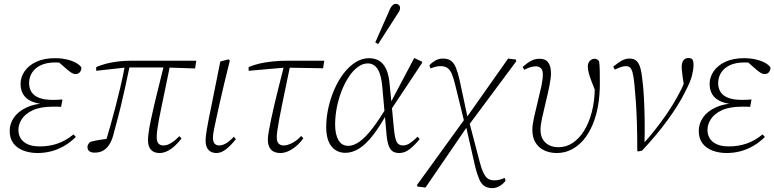

<svg xmlns="http://www.w3.org/2000/svg" viewBox="-20 -776 3993 990"><path d="M174 13Q134 13 101 0.5Q68 -12 49 -37Q30 -62 30 -101Q30 -138 51.5 -169.5Q73 -201 116 -221.5Q159 -242 222 -244L219 -238Q173 -240 143.5 -253Q114 -266 100 -289Q86 -312 86 -343Q86 -379 107.5 -409.5Q129 -440 168.5 -458Q208 -476 263 -476Q296 -476 324 -469.5Q352 -463 372 -452Q392 -441 400 -427Q399 -412 391 -403Q383 -394 369 -394Q360 -394 350 -400Q340 -406 327 -417L280 -458H333L332 -445Q313 -450 298 -452Q283 -454 266 -454Q220 -454 190 -439.5Q160 -425 145 -401Q130 -377 130 -348Q130 -321 142.5 -301.5Q155 -282 182 -271.5Q209 -261 252 -261Q264 -261 277 -261.5Q290 -262 302 -263L295 -225Q288 -226 276.5 -226Q265 -226 254 -226Q189 -226 150 -208Q111 -190 93 -162.5Q75 -135 75 -107Q75 -66 104 -43.5Q133 -21 185 -21Q233 -21 276 -35.5Q319 -50 359 -83L371 -70Q343 -42 311 -23.5Q279 -5 244.5 4Q210 13 174 13Z M468 11Q450 11 440.5 3.5Q431 -4 431 -18Q431 -27 436 -34Q441 -41 447 -45Q470 -51 495 -55Q520 -59 545 -62L540 -47L523 -38Q537 -85 550 -131Q563 -177 575.5 -225Q588 -273 600.5 -326Q613 -379 625 -441H650Q636 -375 624.5 -322Q613 -269 602.5 -226.5Q592 -184 582.5 -148Q573 -112 564 -79Q556 -49 542.5 -29Q529 -9 511 1Q493 11 468 11ZM476 -411V-430Q501 -441 528.5 -448Q556 -455 588.5 -459Q621 -463 659 -463H992L986 -423L839 -428H630ZM802 13Q775 13 759 -3Q743 -19 743 -55Q743 -69 746.5 -94Q750 -119 757 -153.5Q764 -188 774.5 -232Q785 -276 798 -328.5Q811 -381 826 -442L858 -444Q845 -382 834.5 -330Q824 -278 815 -236Q806 -194 800 -162Q794 -130 791 -107Q788 -84 788 -70Q788 -46 797 -36Q806 -26 823 -26Q843 -26 864.5 -40Q886 -54 905 -74L916 -62Q900 -41 881.5 -24Q863 -7 843 3Q823 13 802 13Z M1096 13Q1070 13 1055 -3Q1040 -19 1040 -52Q1040 -61 1041.5 -74.5Q1043 -88 1046.5 -109Q1050 -130 1056 -161Q1062 -192 1071 -235L1116 -459L1159 -470L1165 -463L1137 -349Q1122 -286 1112 -241Q1102 -196 1095.5 -166Q1089 -136 1085 -117Q1081 -98 1079.5 -86Q1078 -74 1078 -67Q1078 -44 1087 -35Q1096 -26 1110 -26Q1126 -26 1144 -36Q1162 -46 1186 -71L1196 -58Q1167 -22 1143 -4.5Q1119 13 1096 13Z M1262 -411V-430Q1287 -441 1317 -448Q1347 -455 1383.5 -459Q1420 -463 1461 -463H1652L1646 -424L1462 -427H1445ZM1426 13Q1393 13 1377 -5Q1361 -23 1361 -56Q1361 -70 1365.5 -96.5Q1370 -123 1377.5 -159Q1385 -195 1395.5 -239.5Q1406 -284 1419 -335.5Q1432 -387 1446 -442L1478 -446Q1466 -389 1455.5 -338Q1445 -287 1436 -243.5Q1427 -200 1420.5 -165.5Q1414 -131 1410.5 -106Q1407 -81 1407 -69Q1407 -46 1416.5 -36Q1426 -26 1443 -26Q1461 -26 1485.5 -38Q1510 -50 1533 -75L1544 -63Q1526 -38 1505.5 -21Q1485 -4 1464.5 4.5Q1444 13 1426 13Z M1761 12Q1716 12 1689 -21.5Q1662 -55 1662 -122Q1662 -169 1673 -219Q1684 -269 1704 -315Q1724 -361 1751.5 -397Q1779 -433 1812.5 -454.5Q1846 -476 1883 -476Q1912 -476 1934.5 -463Q1957 -450 1971.5 -419Q1986 -388 1990 -332L1999 -242L2000 -230L2011 -113Q2016 -62 2025.5 -44Q2035 -26 2058 -26Q2077 -26 2095.5 -39Q2114 -52 2133 -71L2144 -59Q2121 -30 2094.5 -8.5Q2068 13 2039 13Q2017 13 2003.5 3.5Q1990 -6 1982.5 -29.5Q1975 -53 1972 -94L1952 -320Q1947 -388 1928 -418.5Q1909 -449 1876 -449Q1850 -449 1825 -430.5Q1800 -412 1779 -380.5Q1758 -349 1742 -308.5Q1726 -268 1717 -223Q1708 -178 1708 -134Q1708 -83 1725 -53.5Q1742 -24 1776 -24Q1804 -24 1835 -46.5Q1866 -69 1901.5 -115.5Q1937 -162 1978 -231L1987 -205H1983Q1942 -129 1905 -81Q1868 -33 1832.5 -10.5Q1797 12 1761 12ZM1994 -207 1990 -239 2116 -477 2156 -458V-451ZM1915 -557Q1933 -598 1950.5 -638Q1968 -678 1986 -718Q1991 -731 1996 -739Q2001 -747 2007 -751.5Q2013 -756 2020 -756Q2030 -756 2036.5 -750Q2043 -744 2043 -734Q2043 -726 2038 -717Q2033 -708 2020 -689Q1998 -654 1975 -619Q1952 -584 1930 -549Z M2133 186 2130 178 2376 -162 2385 -169 2600 -474 2640 -469 2642 -460 2395 -128 2388 -122 2174 191ZM2375 -143 2327 -339Q2319 -372 2310.5 -393Q2302 -414 2288.5 -424.5Q2275 -435 2252 -435Q2238 -435 2225 -431.5Q2212 -428 2200 -423L2194 -439Q2206 -453 2224 -463.5Q2242 -474 2264 -474Q2290 -474 2305.5 -462.5Q2321 -451 2331 -426.5Q2341 -402 2350 -362L2393 -161H2398ZM2519 194Q2494 194 2478 183.5Q2462 173 2451.5 149Q2441 125 2431 87L2381 -133H2375L2399 -149L2454 61Q2467 110 2482.5 132Q2498 154 2529 154Q2543 154 2556.5 150.5Q2570 147 2582 141L2587 156Q2575 172 2556.5 183Q2538 194 2519 194Z M2851 13Q2816 13 2787.5 0Q2759 -13 2742 -39.5Q2725 -66 2725 -107Q2725 -132 2733.5 -170.5Q2742 -209 2752.5 -250.5Q2763 -292 2771 -329.5Q2779 -367 2779 -391Q2779 -416 2768.5 -425Q2758 -434 2743 -434Q2730 -434 2715 -429.5Q2700 -425 2683 -416L2675 -431Q2700 -453 2719.5 -463Q2739 -473 2763 -473Q2793 -473 2807 -453.5Q2821 -434 2821 -398Q2821 -373 2813 -333.5Q2805 -294 2794.5 -251Q2784 -208 2775.5 -169.5Q2767 -131 2767 -107Q2767 -65 2792 -41Q2817 -17 2860 -17Q2899 -17 2932 -38.5Q2965 -60 2990.5 -100Q3016 -140 3031 -196.5Q3046 -253 3047 -322Q3047 -335 3046 -349Q3045 -363 3045 -379L3058 -339L3057 -288Q3040 -330 3030 -356.5Q3020 -383 3015.5 -400.5Q3011 -418 3011 -432Q3011 -453 3022 -463Q3033 -473 3045 -473Q3054 -473 3059.5 -469.5Q3065 -466 3069 -460Q3072 -442 3072.5 -411.5Q3073 -381 3073 -345Q3073 -284 3063.5 -230Q3054 -176 3035 -131.5Q3016 -87 2989 -55Q2962 -23 2927 -5Q2892 13 2851 13Z M3266 1Q3266 -81 3264 -143.5Q3262 -206 3258.5 -254.5Q3255 -303 3251 -343Q3247 -383 3241.5 -402.5Q3236 -422 3228 -428.5Q3220 -435 3207 -435Q3195 -435 3181 -430Q3167 -425 3150 -417L3142 -432Q3167 -453 3186 -463.5Q3205 -474 3226 -474Q3249 -474 3262 -462Q3275 -450 3282 -425Q3289 -400 3293 -358Q3298 -318 3300.5 -268Q3303 -218 3304 -159Q3305 -100 3303 -30L3295 -33Q3328 -69 3355.5 -104Q3383 -139 3407.5 -173.5Q3432 -208 3452 -241.5Q3472 -275 3489 -308Q3498 -325 3504 -340.5Q3510 -356 3516 -381L3509 -321L3500 -378Q3499 -388 3497 -404Q3495 -420 3495 -431Q3495 -454 3504.5 -465.5Q3514 -477 3529 -477Q3536 -477 3541.5 -475Q3547 -473 3550 -470Q3553 -465 3554.5 -458Q3556 -451 3556 -440Q3556 -419 3548 -386.5Q3540 -354 3513 -303Q3496 -268 3473 -231.5Q3450 -195 3422 -156.5Q3394 -118 3361 -78.5Q3328 -39 3290 1L3269 5Z M3727 13Q3687 13 3654 0.5Q3621 -12 3602 -37Q3583 -62 3583 -101Q3583 -138 3604.5 -169.5Q3626 -201 3669 -221.5Q3712 -242 3775 -244L3772 -238Q3726 -240 3696.5 -253Q3667 -266 3653 -289Q3639 -312 3639 -343Q3639 -379 3660.5 -409.5Q3682 -440 3721.5 -458Q3761 -476 3816 -476Q3849 -476 3877 -469.5Q3905 -463 3925 -452Q3945 -441 3953 -427Q3952 -412 3944 -403Q3936 -394 3922 -394Q3913 -394 3903 -400Q3893 -406 3880 -417L3833 -458H3886L3885 -445Q3866 -450 3851 -452Q3836 -454 3819 -454Q3773 -454 3743 -439.5Q3713 -425 3698 -401Q3683 -377 3683 -348Q3683 -321 3695.5 -301.5Q3708 -282 3735 -271.5Q3762 -261 3805 -261Q3817 -261 3830 -261.5Q3843 -262 3855 -263L3848 -225Q3841 -226 3829.5 -226Q3818 -226 3807 -226Q3742 -226 3703 -208Q3664 -190 3646 -162.5Q3628 -135 3628 -107Q3628 -66 3657 -43.5Q3686 -21 3738 -21Q3786 -21 3829 -35.5Q3872 -50 3912 -83L3924 -70Q3896 -42 3864 -23.5Q3832 -5 3797.5 4Q3763 13 3727 13Z"/></svg>

Font: Source Serif 4 36pt Light
Style: Italic
Weight: 300
Italic angle: -12°
Designer: Frank Grießhammer
Foundry: Adobe Systems Incorporated
Version: Version 4.004;hotconv 1.0.116;makeotfexe 2.5.65601